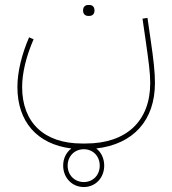

<svg xmlns="http://www.w3.org/2000/svg" viewBox="-20 -440 693 772"><path d="M317 312C364 312 399 275 399 226C399 197 387 172 367 157C516 140 603 44 603 -106C603 -150 598 -196 585 -285L573 -368L553 -365L565 -282C578 -191 584 -148 584 -106C584 47 488 137 325 137H309C158 137 69 53 69 -90C69 -146 85 -213 115 -282L97 -290C68 -223 50 -152 50 -90C50 50 130 140 267 157C246 173 234 197 234 226C234 275 270 312 317 312ZM317 292C280 292 252 264 252 226C252 188 280 160 317 160C354 160 381 188 381 226C381 264 354 292 317 292ZM335 -376H339C351 -376 360 -383 360 -398C360 -413 351 -420 339 -420H335C323 -420 314 -413 314 -398C314 -383 323 -376 335 -376Z"/></svg>

Font: IBM Plex Arabic Thin
Style: Regular
Weight: 100
Designer: Mike Abbink, Paul van der Laan, Pieter van Rosmalen, Wael Morcos, Khajak Apelian
Foundry: Bold Monday
Version: Version 1.0